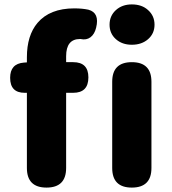

<svg xmlns="http://www.w3.org/2000/svg" viewBox="-20 -851 779 871"><path d="M191 0Q102 0 102 -89V-215V-430H92Q26 -430 26 -498Q26 -562 88 -567L102 -568V-591Q102 -690 150 -747Q206 -813 317 -813Q353 -813 381 -807Q433 -793 416 -725Q409 -696 390.5 -682Q372 -668 345 -674Q344 -674 343 -674Q280 -674 280 -596V-569H312Q381 -569 381 -500Q381 -430 312 -430H280V-89Q280 0 191 0ZM578 0Q489 0 489 -89V-480Q489 -569 578 -569Q667 -569 667 -480V-284V-89Q667 0 578 0ZM578 -648Q534 -648 505.5 -673.5Q477 -699 477 -739Q477 -779 505.5 -805Q534 -831 578 -831Q624 -831 652 -805Q681 -779 681 -739Q681 -699 652 -673.5Q623 -648 578 -648Z"/></svg>

Font: GenSenRounded TW H
Style: Regular
Weight: 900
Version: Version 1.501;PS 1;hotconv 16.6.51;makeotf.lib2.5.65220